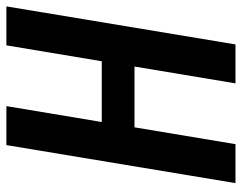

<svg xmlns="http://www.w3.org/2000/svg" viewBox="-100 -676 775 616"><g transform="rotate(-90 288.0 -367.5)"><path d="M9 0H134L188 -324H383L329 0H454L576 -735H451L400 -429H205L256 -735H131Z"/></g></svg>

Font: Iosevka Sparkle Oblique
Style: Bold
Weight: 700
Italic angle: -9°
Designer: Belleve Invis
Foundry: Belleve Invis
Version: Version 4.5.0; ttfautohint (v1.8.3)